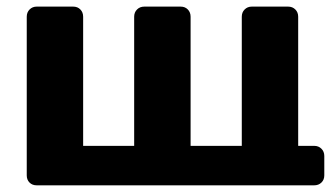

<svg xmlns="http://www.w3.org/2000/svg" viewBox="-20 -555 1001 575"><path d="M60.1 -29.8V-504.9Q60.1 -518.1 68.6 -526.6Q77.1 -535.2 89.8 -535.2H199.2Q212.4 -535.2 220.7 -526.6Q229 -518.1 229 -504.9V-118.2H381.8V-504.9Q381.8 -518.1 390.4 -526.6Q398.9 -535.2 412.1 -535.2H521Q534.2 -535.2 542.5 -526.6Q550.8 -518.1 550.8 -504.9V-118.2H704.1V-504.9Q704.1 -518.1 712.6 -526.6Q721.2 -535.2 733.9 -535.2H842.8Q856 -535.2 864.5 -526.6Q873 -518.1 873 -504.9V-118.2H920.9Q934.1 -118.2 942.6 -109.6Q951.2 -101.1 951.2 -87.9V-29.8Q951.2 -16.6 942.6 -8.3Q934.1 0 920.9 0H89.8Q76.7 0 68.4 -8.3Q60.1 -16.6 60.1 -29.8Z"/></svg>

Font: Days One
Style: Regular
Weight: 400
Designer: Alexander Kalachev, Alexey Maslov, Jovanny Lemonad
Foundry: Alexander Kalachev, Alexey Maslov, Jovanny Lemonad
Version: Version 1.002